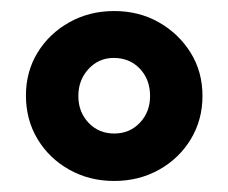

<svg xmlns="http://www.w3.org/2000/svg" viewBox="-20 -737 413 348"><path d="M187 -409Q142 -409 105.5 -429.5Q69 -450 48 -485Q27 -520 27 -564Q27 -607 48 -641.5Q69 -676 105.5 -696.5Q142 -717 187 -717Q232 -717 268 -696.5Q304 -676 325.5 -641.5Q347 -607 347 -563Q347 -520 326 -485Q305 -450 268.5 -429.5Q232 -409 187 -409ZM187 -495Q215 -495 233.5 -514.5Q252 -534 252 -563Q252 -593 233.5 -612.5Q215 -632 186 -632Q159 -632 140.5 -612Q122 -592 122 -563Q122 -534 140.5 -514.5Q159 -495 187 -495Z"/></svg>

Font: Nunito Sans 7pt Condensed Black
Style: Regular
Weight: 900
Width: 3
Designer: Vernon Adams
Foundry: Vernon Adams
Version: Version 3.101;gftools[0.9.27]